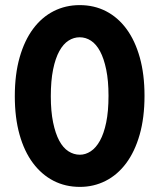

<svg xmlns="http://www.w3.org/2000/svg" viewBox="-20 -726 624 752"><path d="M293 6Q236 6 189.5 -18Q143 -42 109 -87.5Q75 -133 56.5 -199Q38 -265 38 -349Q38 -435 57 -501.5Q76 -568 110 -613.5Q144 -659 190.5 -682.5Q237 -706 292 -706Q349 -706 395.5 -682Q442 -658 475.5 -612.5Q509 -567 527.5 -501Q546 -435 546 -351Q546 -265 527 -198.5Q508 -132 474 -86.5Q440 -41 393.5 -17.5Q347 6 293 6ZM293 -120Q315 -120 335.5 -133.5Q356 -147 371.5 -175Q387 -203 396 -246.5Q405 -290 405 -351Q405 -410 396 -453.5Q387 -497 372 -525Q357 -553 336.5 -566.5Q316 -580 292 -580Q269 -580 248.5 -567Q228 -554 212.5 -526Q197 -498 188 -454Q179 -410 179 -349Q179 -290 188 -246.5Q197 -203 212 -175Q227 -147 248 -133.5Q269 -120 293 -120Z"/></svg>

Font: Tilda Sans Extra Bold
Style: Regular
Weight: 800
Designer: ParaType Ltd
Foundry: ParaType Ltd
Version: Version 1.009